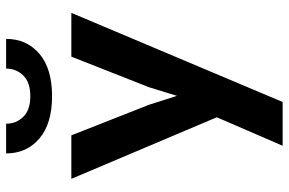

<svg xmlns="http://www.w3.org/2000/svg" viewBox="-178 -545 943 627"><g transform="rotate(-90 293.5 -231.5)"><path d="M565 -470 274 220H131L224 5L23 -470H165L265 -216L294 -125L322 -216L422 -470ZM293 -533Q203 -533 154.5 -574.5Q106 -616 106 -683H203Q203 -650 225.5 -627Q248 -604 293 -604Q338 -604 360.5 -627Q383 -650 383 -683H480Q480 -616 431.5 -574.5Q383 -533 293 -533Z"/></g></svg>

Font: Kreadon
Style: Bold
Weight: 700
Designer: Reiya WATANABE
Foundry: StudioGnu
Version: Version 1.003; ttfautohint (v1.8.4.7-5d5b);gftools[0.9.32]